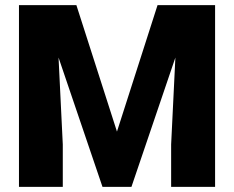

<svg xmlns="http://www.w3.org/2000/svg" viewBox="-20 -731 916 751"><path d="M54.2 -710.9H278.8L437.5 -216.3L596.2 -710.9H821.3V0H649.4V-166L666 -505.9L494.1 0H380.9L209 -505.9L225.6 -166V0H54.2Z"/></svg>

Font: Vazirmatn RD UI FD Black
Style: Regular
Weight: 900
Designer: Saber Rastikerdar
Foundry: Saber Rastikerdar
Version: Version 33.003